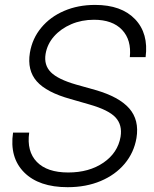

<svg xmlns="http://www.w3.org/2000/svg" viewBox="-20 -759 633 790"><path d="M258.3 11.2Q140.1 11.2 79.3 -49.8Q18.6 -110.8 33.7 -213.4H100.1Q89.4 -136.2 131.6 -92.8Q173.8 -49.3 260.7 -49.3Q346.7 -49.3 405.8 -89.8Q464.8 -130.4 476.1 -196.3Q483.9 -245.1 455.3 -275.9Q426.8 -306.6 348.1 -329.1L270 -351.6Q171.4 -378.9 131.3 -424.3Q91.3 -469.7 103 -542Q112.8 -600.6 149.7 -645Q186.5 -689.5 243.7 -714.1Q300.8 -738.8 371.1 -738.8Q479.5 -738.8 535.6 -680.2Q591.8 -621.6 579.1 -523.9H514.2Q521.5 -594.7 482.2 -636.2Q442.9 -677.7 366.7 -677.7Q315.9 -677.7 273.2 -659.4Q230.5 -641.1 202.4 -609.4Q174.3 -577.6 167.5 -536.6Q160.2 -491.2 189.2 -461.9Q218.3 -432.6 293 -411.1L372.6 -388.7Q469.7 -360.8 511.7 -313Q553.7 -265.1 541.5 -190.9Q531.2 -130.9 492.9 -85.2Q454.6 -39.6 394.3 -14.2Q334 11.2 258.3 11.2Z"/></svg>

Font: Inter Display Light
Style: Italic
Weight: 300
Italic angle: -9.39999°
Designer: Rasmus Andersson
Foundry: rsms
Version: Version 4.000;git-a52131595